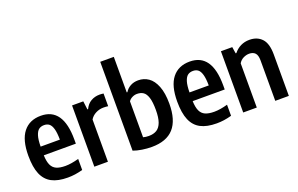

<svg xmlns="http://www.w3.org/2000/svg" viewBox="-96 -1203 2494 1607"><g transform="rotate(-20 1151.0 -399.0)"><path d="M439.5 -234H154Q156 -178.5 170.5 -147Q185 -115.5 215 -102Q245 -88.5 295 -88.5Q346.5 -88.5 414 -107.5V-9Q377.5 1 345.8 5.5Q314 10 280.5 10Q193.5 10 138.8 -18.8Q84 -47.5 57.5 -109.8Q31 -172 31 -274.5Q31 -414.5 86.2 -484.2Q141.5 -554 242.5 -554Q439.5 -554 439.5 -271ZM154 -311.5H325.5Q325 -373 315 -408Q305 -443 287 -457Q269 -471 242 -471Q214 -471 195.2 -457Q176.5 -443 165.5 -408Q154.5 -373 154 -311.5Z M519 -545.5H619L628.5 -470.5H634.5Q654.5 -512.5 688.8 -532.2Q723 -552 766.5 -552Q784 -552 801 -549V-436Q784 -439 759 -439Q722.5 -439 690 -422.2Q657.5 -405.5 640 -376V0H519Z M865.5 -16.5V-808H986.5V-491.5H992.5Q1010 -520.5 1040.2 -537.2Q1070.5 -554 1110 -554Q1160.5 -554 1200.8 -526.2Q1241 -498.5 1265.2 -437.5Q1289.5 -376.5 1289.5 -281.5Q1289.5 -135.5 1224.8 -63Q1160 9.5 1028.5 9.5Q986.5 9.5 943 2.8Q899.5 -4 865.5 -16.5ZM1165.5 -270.5Q1165.5 -341.5 1152.8 -381Q1140 -420.5 1117.5 -435.5Q1095 -450.5 1062 -450.5Q1040 -450.5 1019.2 -440.2Q998.5 -430 986.5 -412V-92Q1008.5 -85.5 1036 -85.5Q1079.5 -85.5 1107.8 -103.2Q1136 -121 1150.8 -161.8Q1165.5 -202.5 1165.5 -270.5Z M1765.5 -234H1480Q1482 -178.5 1496.5 -147Q1511 -115.5 1541 -102Q1571 -88.5 1621 -88.5Q1672.5 -88.5 1740 -107.5V-9Q1703.5 1 1671.8 5.5Q1640 10 1606.5 10Q1519.5 10 1464.8 -18.8Q1410 -47.5 1383.5 -109.8Q1357 -172 1357 -274.5Q1357 -414.5 1412.2 -484.2Q1467.5 -554 1568.5 -554Q1765.5 -554 1765.5 -271ZM1480 -311.5H1651.5Q1651 -373 1641 -408Q1631 -443 1613 -457Q1595 -471 1568 -471Q1540 -471 1521.2 -457Q1502.5 -443 1491.5 -408Q1480.5 -373 1480 -311.5Z M1845 -545.5H1946L1955 -487H1961.5Q1987.5 -519.5 2022.8 -536.8Q2058 -554 2100.5 -554Q2170 -554 2210.8 -510.2Q2251.5 -466.5 2251.5 -369.5V0H2130.5V-360.5Q2130.5 -406.5 2112 -426Q2093.5 -445.5 2059.5 -445.5Q2033.5 -445.5 2007.5 -432.8Q1981.5 -420 1966 -394V0H1845Z"/></g></svg>

Font: Encode Sans Condensed SemiBold
Style: Regular
Weight: 600
Width: 3
Designer: Multiple Designers
Foundry: Impallari Type
Version: Version 2.000